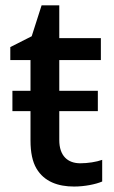

<svg xmlns="http://www.w3.org/2000/svg" viewBox="-20 -680 423 710"><path d="M92.8 -269V-160.2C92.8 -116.2 100.1 -82 114.7 -57.1C143.6 -7.8 195.3 9.8 253.9 9.8C293 9.8 334 1.5 357.9 -8.8V-88.9C336.4 -81.1 304.7 -76.2 276.9 -76.2C230.5 -76.2 199.2 -103.5 199.2 -162.1V-269H341.8V-344.2H199.2V-458H353V-539.1H199.2V-660.2H133.8L97.2 -545.9L18.1 -505.9V-458H92.8V-344.2H25.9V-269Z"/></svg>

Font: Noto Reveo Sans
Style: Regular
Weight: 500
Designer: Monotype Design Team
Foundry: Monotype Imaging Inc.
Version: Version 2.007